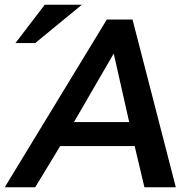

<svg xmlns="http://www.w3.org/2000/svg" viewBox="-21 -787 800 807"><path d="M545 -173 586 0H718L536 -705H428L-1 0H127L232 -173ZM457 -562 522 -274H290ZM44 -606H127L323 -767H167Z"/></svg>

Font: Geom Medium
Style: Italic
Weight: 500
Italic angle: -10°
Version: Version 1.102